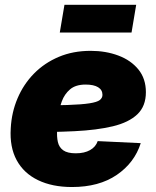

<svg xmlns="http://www.w3.org/2000/svg" viewBox="-20 -752 636 784"><path d="M273.9 11.7Q193.4 11.7 135.3 -16.4Q77.1 -44.4 48.1 -97.9Q19 -151.4 23.9 -228Q27.3 -293.5 51.8 -350.8Q76.2 -408.2 118.9 -451.7Q161.6 -495.1 220 -519.8Q278.3 -544.4 350.1 -544.4Q412.1 -544.4 463.4 -525.1Q514.6 -505.9 545.2 -468.3Q575.7 -430.7 575.7 -375.5Q575.7 -318.4 540.8 -285.2Q505.9 -252 440.7 -236.3Q375.5 -220.7 284.4 -216.3Q193.4 -211.9 80.6 -211.9L98.6 -321.3Q195.3 -321.3 254.6 -323.2Q314 -325.2 345.2 -330.1Q376.5 -335 387.5 -343.5Q398.4 -352.1 398.4 -364.7Q398.4 -384.8 380.6 -395.8Q362.8 -406.7 329.6 -406.7Q289.1 -406.7 266.1 -387.2Q243.2 -367.7 232.4 -338.1Q221.7 -308.6 218.3 -277.3Q214.8 -246.1 213.4 -222.7Q211.4 -193.8 216.3 -172.1Q221.2 -150.4 238.3 -138.2Q255.4 -126 289.6 -126Q324.7 -126 347.9 -139.2Q371.1 -152.3 378.9 -175.8L554.7 -167.5Q529.3 -87.4 456.8 -37.8Q384.3 11.7 273.9 11.7ZM536.1 -732.4 517.1 -619.1H224.1L243.2 -732.4Z"/></svg>

Font: Inter 20pt Black
Style: Italic
Weight: 900
Italic angle: -9.3988°
Version: Version 4.001;git-66647c0bb